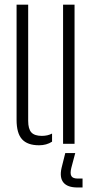

<svg xmlns="http://www.w3.org/2000/svg" viewBox="-20 -620 402 828"><path d="M51.5 -103V-600H101.5V-99Q101.5 -64 115.2 -49Q129 -34 160.5 -34Q185.5 -34 204.5 -44V-9Q180.5 6.5 148.5 6.5Q98.5 6.5 75 -19.5Q51.5 -45.5 51.5 -103ZM252 0V-600H301.5V0ZM336 188.5H314Q271 188.5 253.5 167Q236 145.5 245.5 104L261.5 40H304.5L287.5 104Q281.5 128.5 287.8 139.2Q294 150 315 150H336Z"/></svg>

Font: Big Shoulders Stencil Text Thin ExtraLight
Style: Regular
Weight: 250
Version: Version 2.001